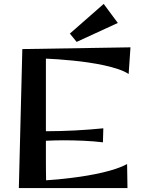

<svg xmlns="http://www.w3.org/2000/svg" viewBox="-20 -950 714 970"><path d="M500 -231Q477.5 -233.9 451.9 -235.8Q426.3 -237.8 399.9 -239Q373.5 -240.2 347.7 -240.7Q321.8 -241.2 298.8 -241.2Q276.9 -241.2 255.4 -240.5Q233.9 -239.7 211.9 -238.8Q211.9 -207.5 211.9 -181.2Q211.9 -154.8 211.9 -131.1Q211.9 -107.4 212.2 -85Q212.4 -62.5 212.9 -39.1Q239.7 -40.5 274.2 -43.9Q308.6 -47.4 346.2 -52Q383.8 -56.6 422.6 -63.2Q461.4 -69.8 498 -78.4Q534.7 -86.9 566.7 -97.7Q598.6 -108.4 622.1 -121.1L624 0H75.2L92.8 -702.1L639.2 -710.9L629.9 -576.2Q609.4 -589.8 577.4 -600.6Q545.4 -611.3 507.6 -619.6Q469.7 -627.9 428.2 -634Q386.7 -640.1 346.9 -644Q307.1 -647.9 272.2 -650.4Q237.3 -652.8 211.9 -653.8V-287.1H217.8Q251 -287.1 287.1 -288.1Q323.2 -289.1 360.1 -291Q397 -293 432.9 -295.7Q468.8 -298.3 502 -301.8ZM575.2 -834 367.2 -738.3 333 -780.3 503.9 -930.2Z"/></svg>

Font: Original Surfer
Style: Regular
Weight: 400
Designer: Astigmatic (AOETI)
Foundry: Astigmatic (AOETI)
Version: Version 1.001